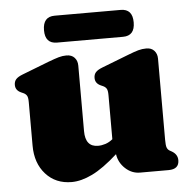

<svg xmlns="http://www.w3.org/2000/svg" viewBox="-50 -711 775 775"><g transform="rotate(-5 337.5 -323.5)"><path d="M65 -146V-322.5Q65 -342 60.2 -349.2Q55.5 -356.5 46.5 -360.5L37.5 -364.5Q15 -374.5 15 -396.5Q15 -410.5 23 -419.5Q31 -428.5 50.5 -436L159 -478Q185.5 -488 201.2 -492.5Q217 -497 232.5 -497Q254 -497 265.5 -484.2Q277 -471.5 277 -452V-186.5Q277 -122.5 328.5 -122.5Q343.5 -122.5 358.8 -127.5Q374 -132.5 388 -144V-322.5Q388 -342 383.2 -349.2Q378.5 -356.5 369.5 -360.5L360.5 -364.5Q338 -374.5 338 -396.5Q338 -410.5 346 -419.5Q354 -428.5 373.5 -436L482 -478Q507.5 -488 523.5 -492.5Q539.5 -497 556.5 -497Q577 -497 588.5 -484.2Q600 -471.5 600 -452V-123.5Q600 -100.5 603.2 -91.8Q606.5 -83 614 -78.5L623 -73.5Q646 -60 646 -36.5Q646 0 603.5 0H487.5Q454.5 0 428.5 -24Q402.5 -48 397.5 -82.5Q338.5 -29.5 293.5 -7.8Q248.5 14 210 14Q145 14 105 -30.5Q65 -75 65 -146ZM151.5 -606Q151.5 -661 199.5 -661H467Q515 -661 515 -606.5Q515 -552 467 -552H199.5Q151.5 -552 151.5 -606Z"/></g></svg>

Font: Fraunces 9pt Soft Black
Style: Regular
Weight: 900
Version: Version 1.000;[b76b70a41]